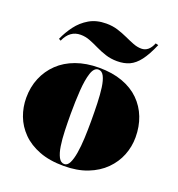

<svg xmlns="http://www.w3.org/2000/svg" viewBox="-135 -849 901 974"><g transform="rotate(20 315.0 -361.5)"><path d="M316 -515Q388 -515 443 -495Q498 -475 535 -438.5Q572 -402 591 -353Q610 -304 610 -246Q610 -195 591.5 -148.5Q573 -102 536 -65Q499 -28 444 -6.5Q389 15 316 15Q240 15 184 -6.5Q128 -28 91.5 -65Q55 -102 37.5 -148.5Q20 -195 20 -246Q20 -304 40.5 -353Q61 -402 99 -438.5Q137 -475 192 -495Q247 -515 316 -515ZM316 -505Q292 -505 280 -468Q268 -431 264 -372Q260 -313 260 -246Q260 -200 261.5 -155Q263 -110 268.5 -74Q274 -38 285.5 -16.5Q297 5 316 5Q333 5 343.5 -16Q354 -37 360 -73Q366 -109 368 -154Q370 -199 370 -246Q370 -296 368.5 -342.5Q367 -389 362 -425.5Q357 -462 346 -483.5Q335 -505 316 -505ZM389 -577Q355 -577 326 -586.5Q297 -596 271.5 -608.5Q246 -621 221.5 -630.5Q197 -640 171 -640Q142 -640 120.5 -624.5Q99 -609 85 -577L74 -583Q91 -622 117.5 -657.5Q144 -693 182.5 -715.5Q221 -738 274 -738Q308 -738 336.5 -729Q365 -720 390 -708.5Q415 -697 438 -688Q461 -679 483 -679Q503 -679 518 -691.5Q533 -704 543 -729L558 -725Q533 -667 508.5 -635Q484 -603 455.5 -590Q427 -577 389 -577Z"/></g></svg>

Font: Kalnia Thin
Style: Bold
Weight: 700
Version: Version 1.105